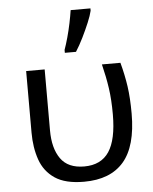

<svg xmlns="http://www.w3.org/2000/svg" viewBox="-56 -852 725 909"><g transform="rotate(-5 306.5 -397.5)"><path d="M307 10Q218 10 168.5 -23.5Q119 -57 99 -114.5Q79 -172 79 -243V-536H167V-246Q167 -161 202 -111.5Q237 -62 314 -62Q394 -62 432 -119Q470 -176 470 -296Q470 -366 462 -421Q454 -476 439 -536H527Q543 -477 551 -421.5Q559 -366 559 -292Q559 -137 495.5 -63.5Q432 10 307 10ZM269 -606V-620Q278 -645 287 -677.5Q296 -710 303 -744Q310 -778 314 -805H408V-794Q403 -772 389 -738.5Q375 -705 357.5 -669.5Q340 -634 322 -606Z"/></g></svg>

Font: Noto IKEA Latin
Style: Regular
Weight: 400
Designer: Monotype Design Team
Foundry: Monotype Imaging Inc.
Version: Version 1.0